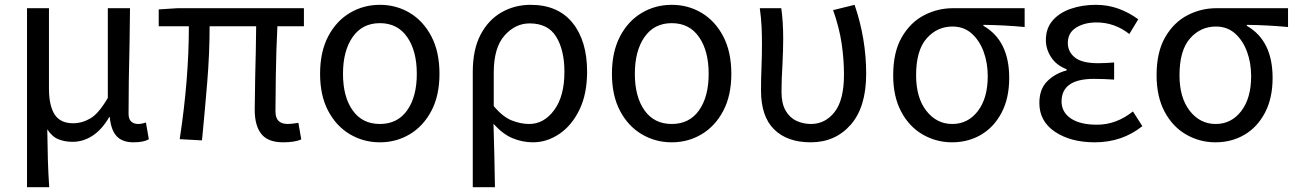

<svg xmlns="http://www.w3.org/2000/svg" viewBox="-20 -577 5374 796"><path d="M92 199V-543H183V-210Q183 -139 206.5 -102.5Q230 -66 283 -66Q320 -66 354.5 -86Q389 -106 427 -171V-543H519Q518 -468 517 -391Q513 -236 513 -106Q513 -83 524 -73Q535 -63 553 -63Q567 -63 585 -69L597 0Q577 13 533 13Q487 13 463.5 -12.5Q440 -38 435 -92H433Q403 -40 364 -14.5Q325 11 281 11Q249 11 222.5 0.5Q196 -10 176 -41Q177 36 178.5 87Q180 138 184 199Z M1154 13Q1091 13 1063.5 -21.5Q1036 -56 1036 -122Q1036 -162 1038 -259Q1041 -366 1042 -468H849Q849 -355 839 -234.5Q829 -114 818 -1Q817 2 817 5L725 0Q763 -248 763 -468H638V-538L716 -543H1240V-468H1130Q1125 -370 1123.5 -263Q1122 -156 1122 -116Q1122 -88 1135 -75.5Q1148 -63 1173 -63Q1187 -63 1212 -67Q1214 -68 1217 -68L1229 1Q1202 13 1154 13Z M1555 13Q1487 13 1430.5 -20.5Q1374 -54 1340.5 -117.5Q1307 -181 1307 -271Q1307 -362 1340.5 -426Q1374 -490 1430.5 -523.5Q1487 -557 1555 -557Q1623 -557 1679 -523.5Q1735 -490 1768.5 -426Q1802 -362 1802 -271Q1802 -181 1768.5 -117.5Q1735 -54 1679 -20.5Q1623 13 1555 13ZM1555 -63Q1628 -63 1668 -119.5Q1708 -176 1708 -271Q1708 -366 1668 -423.5Q1628 -481 1555 -481Q1482 -481 1442 -423.5Q1402 -366 1402 -271Q1402 -176 1442 -119.5Q1482 -63 1555 -63Z M1940 199V-278Q1940 -372 1972.5 -433.5Q2005 -495 2059.5 -526Q2114 -557 2180 -557Q2293 -557 2353.5 -482.5Q2414 -408 2414 -280Q2414 -187 2382 -121.5Q2350 -56 2298.5 -21.5Q2247 13 2190 13Q2146 13 2105 -4Q2064 -21 2026 -64Q2028 8 2029.5 68.5Q2031 129 2032 199ZM2174 -63Q2235 -63 2277.5 -120.5Q2320 -178 2320 -279Q2320 -369 2286 -424.5Q2252 -480 2176 -480Q2116 -480 2071.5 -429.5Q2027 -379 2027 -276V-137Q2065 -92 2102 -77.5Q2139 -63 2174 -63Z M2765 13Q2697 13 2640.5 -20.5Q2584 -54 2550.5 -117.5Q2517 -181 2517 -271Q2517 -362 2550.5 -426Q2584 -490 2640.5 -523.5Q2697 -557 2765 -557Q2833 -557 2889 -523.5Q2945 -490 2978.5 -426Q3012 -362 3012 -271Q3012 -181 2978.5 -117.5Q2945 -54 2889 -20.5Q2833 13 2765 13ZM2765 -63Q2838 -63 2878 -119.5Q2918 -176 2918 -271Q2918 -366 2878 -423.5Q2838 -481 2765 -481Q2692 -481 2652 -423.5Q2612 -366 2612 -271Q2612 -176 2652 -119.5Q2692 -63 2765 -63Z M3341 13Q3244 13 3189.5 -40.5Q3135 -94 3135 -202Q3135 -250 3137 -298Q3139 -346 3139 -394Q3139 -427 3137.5 -463.5Q3136 -500 3130 -543H3219Q3227 -488 3227 -416Q3227 -371 3224 -311Q3220 -247 3220 -196Q3220 -148 3237 -118.5Q3254 -89 3282 -76Q3310 -63 3342 -63Q3401 -63 3440 -112.5Q3479 -162 3479 -268Q3479 -330 3469.5 -395.5Q3460 -461 3434 -535L3523 -557Q3571 -417 3571 -271Q3571 -133 3507 -60Q3443 13 3341 13Z M3927 13Q3862 13 3806 -19Q3750 -51 3716.5 -113.5Q3683 -176 3683 -265Q3683 -361 3718.5 -422.5Q3754 -484 3810.5 -513.5Q3867 -543 3931 -543H4228V-465Q4142 -473 4057 -474V-470Q4164 -409 4164 -254Q4164 -170 4132.5 -110Q4101 -50 4047.5 -18.5Q3994 13 3927 13ZM3928 -63Q3993 -63 4034 -116.5Q4075 -170 4075 -261Q4075 -316 4058 -362.5Q4041 -409 4008.5 -438Q3976 -467 3929 -467Q3865 -467 3821.5 -417.5Q3778 -368 3778 -265Q3778 -172 3820.5 -117.5Q3863 -63 3928 -63Z M4519 13Q4419 13 4354 -30.5Q4289 -74 4289 -150Q4289 -208 4322 -240.5Q4355 -273 4402 -285V-290Q4360 -306 4338 -339.5Q4316 -373 4316 -411Q4316 -460 4344.5 -492.5Q4373 -525 4420.5 -541Q4468 -557 4523 -557Q4573 -557 4617 -541Q4661 -525 4699 -497L4662 -436Q4601 -484 4526 -484Q4476 -484 4441.5 -462.5Q4407 -441 4407 -399Q4407 -362 4436.5 -338.5Q4466 -315 4532 -315Q4564 -315 4599 -318V-247Q4556 -250 4515 -250Q4382 -250 4381 -157Q4381 -112 4419.5 -86Q4458 -60 4528 -60Q4608 -60 4677 -115L4716 -54Q4632 13 4519 13Z M5019 13Q4954 13 4898 -19Q4842 -51 4808.5 -113.5Q4775 -176 4775 -265Q4775 -361 4810.5 -422.5Q4846 -484 4902.5 -513.5Q4959 -543 5023 -543H5320V-465Q5234 -473 5149 -474V-470Q5256 -409 5256 -254Q5256 -170 5224.5 -110Q5193 -50 5139.5 -18.5Q5086 13 5019 13ZM5020 -63Q5085 -63 5126 -116.5Q5167 -170 5167 -261Q5167 -316 5150 -362.5Q5133 -409 5100.5 -438Q5068 -467 5021 -467Q4957 -467 4913.5 -417.5Q4870 -368 4870 -265Q4870 -172 4912.5 -117.5Q4955 -63 5020 -63Z"/></svg>

Font: Noto Sans CJK KR Regular (TTF)
Style: Regular
Weight: 400
Designer: Ryoko NISHIZUKA 西塚涼子 (kana & ideographs); Paul D. Hunt (Latin, Greek & Cyrillic); Wenlong ZHANG 张文龙 (bopomofo); Sandoll 
Foundry: Adobe Systems Incorporated
Version: Version 1.004;PS 1.004;hotconv 1.0.82;makeotf.lib2.5.63406